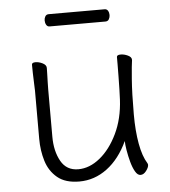

<svg xmlns="http://www.w3.org/2000/svg" viewBox="-51 -719 691 781"><g transform="rotate(-5 295.0 -328.5)"><path d="M176 -623Q167 -623 162.5 -631Q158 -639 158 -649Q158 -658 162.5 -665.5Q167 -673 177 -673H405Q414 -673 418.5 -665.5Q423 -658 423 -648Q423 -639 418.5 -631Q414 -623 404 -623ZM498 -457Q495 -439 490.5 -381Q486 -323 486 -237Q486 -169 495.5 -116.5Q505 -64 524 -34Q526 -30 526 -27Q526 -17 515.5 -3Q505 11 492 11Q480 11 470.5 -5.5Q461 -22 454.5 -46Q448 -70 444 -94Q440 -118 440 -132Q407 -61 355.5 -22.5Q304 16 242 16Q185 16 152.5 -11Q120 -38 107 -80.5Q94 -123 94 -171V-368Q94 -374 93 -395Q92 -416 91.5 -439.5Q91 -463 91 -474Q91 -483 106 -483Q120 -483 135 -475.5Q150 -468 150 -456Q150 -448 149.5 -431.5Q149 -415 148.5 -397.5Q148 -380 148 -368V-175Q148 -116 171 -75Q194 -34 242 -34Q288 -34 330.5 -68.5Q373 -103 402 -163.5Q431 -224 435 -301Q436 -316 436.5 -341.5Q437 -367 437.5 -394.5Q438 -422 438 -444Q438 -466 438 -475Q438 -484 454 -484Q468 -484 483 -477Q498 -470 498 -459Z"/></g></svg>

Font: Moon Stars Kai T Light
Style: Regular
Weight: 300
Designer: GuiWonder
Version: Version 1.101